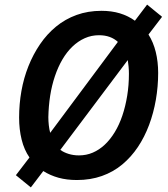

<svg xmlns="http://www.w3.org/2000/svg" viewBox="-20 -772 731 834"><path d="M114 42 49 -11 108 -88Q85 -121 74 -165.5Q63 -210 63 -261Q63 -320 73 -376.5Q83 -433 103.5 -484.5Q124 -536 154 -580Q184 -624 223.5 -656.5Q263 -689 312.5 -707Q362 -725 421 -725Q465 -725 501 -714Q537 -703 566 -682L619 -752L684 -699L625 -622Q646 -589 656.5 -546.5Q667 -504 667 -455Q667 -396 657 -338.5Q647 -281 627.5 -229Q608 -177 579 -133.5Q550 -90 511 -57.5Q472 -25 422.5 -7.5Q373 10 314 10Q270 10 234 0Q198 -10 168 -29ZM323 -97Q355 -97 383 -109Q411 -121 435 -143.5Q459 -166 478.5 -198Q498 -230 511.5 -270Q525 -310 532.5 -356Q540 -402 540 -452Q540 -467 538.5 -483Q537 -499 535 -511L242 -121Q257 -110 278 -103.5Q299 -97 323 -97ZM492 -590Q477 -604 456.5 -611.5Q436 -619 410 -619Q377 -619 348 -606Q319 -593 294.5 -569.5Q270 -546 251 -513.5Q232 -481 218.5 -441Q205 -401 198 -356.5Q191 -312 190 -263Q190 -246 192 -228Q194 -210 198 -195Z"/></svg>

Font: Noto Sans Display SemiBold
Style: Italic
Weight: 600
Italic angle: -12°
Designer: Monotype Design Team
Foundry: Monotype Imaging Inc.
Version: Version 2.003